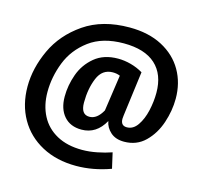

<svg xmlns="http://www.w3.org/2000/svg" viewBox="-127 -848 1266 1207"><g transform="rotate(15 505.5 -244.0)"><path d="M966 -350Q966 -272 939.5 -192.5Q913 -113 858 -59Q803 -5 721 -5Q666 -5 633 -34.5Q600 -64 593 -105Q540 -9 443 -9Q370 -9 329 -56Q288 -103 288 -183Q288 -256 314 -328.5Q340 -401 399.5 -450.5Q459 -500 552 -500Q593 -500 635.5 -488.5Q678 -477 715 -455L677 -164Q675 -148 675 -142Q675 -97 715 -97Q756 -97 784 -137.5Q812 -178 825.5 -237.5Q839 -297 839 -354Q839 -474 768.5 -538Q698 -602 562 -602Q424 -602 337.5 -537.5Q251 -473 213.5 -377Q176 -281 176 -183Q176 -96 211 -29Q246 38 314.5 75.5Q383 113 480 113Q526 113 576.5 103Q627 93 670 78L693 179Q580 220 469 220Q342 220 246 168.5Q150 117 98 25.5Q46 -66 46 -184Q46 -303 102 -424Q158 -545 276.5 -626.5Q395 -708 571 -708Q695 -708 784 -661Q873 -614 919.5 -533Q966 -452 966 -350ZM555 -164 589 -399Q568 -408 542 -408Q473 -408 444 -338Q415 -268 415 -178Q415 -100 470 -100Q520 -100 555 -164Z"/></g></svg>

Font: Fira Sans SemiBold
Style: Italic
Weight: 600
Italic angle: -8°
Designer: bBox Type GmbH & Carrois Corporate GbR & Edenspiekermann AG
Foundry: bBox Type GmbH & Carrois Corporate GbR & Edenspiekermann AG
Version: Version 4.301